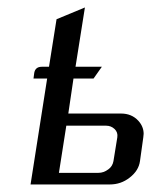

<svg xmlns="http://www.w3.org/2000/svg" viewBox="-20 -489 424 509"><path d="M61 0 105 -280.8H68.8L70.8 -295.9Q73.7 -312 90.8 -312H109.9L129.9 -438L205.1 -469.2L180.2 -312H250L228 -280.8H174.8L161.1 -188H300.8Q329.1 -188 346.7 -168.9Q360.8 -153.3 360.8 -134.3Q360.8 -130.9 359.9 -125L351.1 -62Q347.7 -36.6 323.7 -18.1Q300.8 0 271 0ZM136.2 -30.8H241.2Q254.9 -30.8 267.1 -40Q278.3 -47.9 280.8 -62L291 -125Q293 -138.2 283.7 -147Q274.4 -155.8 261.2 -155.8H155.8Z"/></svg>

Font: Hhenum
Style: Italic
Weight: 400
Designer: T. Christopher White
Version: Version 1.0